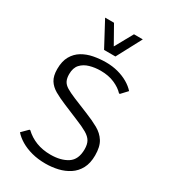

<svg xmlns="http://www.w3.org/2000/svg" viewBox="-229 -1068 1050 1187"><g transform="rotate(30 296.0 -474.0)"><path d="M292.5 9.8Q238.8 9.8 194.1 -2.2Q149.4 -14.2 115.5 -34.4Q81.5 -54.7 60.1 -79.6L103 -122.6H108.9Q143.6 -89.4 189.7 -71.5Q235.8 -53.7 292 -53.7Q365.7 -53.7 412.4 -84Q459 -114.3 459 -188Q459 -223.1 446.5 -244.9Q434.1 -266.6 404.1 -284.2Q374 -301.8 320.8 -323.2L217.8 -366.2Q169.4 -386.2 135 -406Q100.6 -425.8 82.3 -455.1Q64 -484.4 64 -533.7Q64 -589.4 84.7 -625.7Q105.5 -662.1 140.1 -682.9Q174.8 -703.6 218 -711.9Q261.2 -720.2 305.7 -720.2Q351.6 -720.2 391.6 -709.5Q431.6 -698.7 463.9 -679.9Q496.1 -661.1 517.1 -637.2L476.6 -593.8H470.2Q445.3 -621.1 402.3 -639.9Q359.4 -658.7 303.2 -658.7Q262.2 -658.7 225.6 -648.2Q189 -637.7 166.3 -612.8Q143.6 -587.9 143.6 -543Q143.6 -513.7 153.1 -494.9Q162.6 -476.1 185.8 -461.9Q209 -447.8 250 -430.7L354 -388.2Q408.2 -366.7 448.7 -344Q489.3 -321.3 511.7 -285.6Q534.2 -250 534.2 -188Q534.2 -131.8 513.7 -93.8Q493.2 -55.7 458.5 -33Q423.8 -10.3 380.9 -0.2Q337.9 9.8 292.5 9.8ZM255.9 -780.3 161.6 -956.5H225.1L296.9 -829.1L367.7 -956.5H430.7L336.9 -780.3Z"/></g></svg>

Font: Comme Light
Style: Regular
Weight: 300
Version: Version 1.000;gftools[0.9.27]